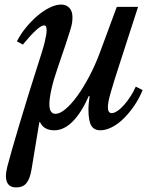

<svg xmlns="http://www.w3.org/2000/svg" viewBox="-20 -560 725 840"><path d="M143 -268Q155 -305 163 -331Q171 -357 175.5 -375.5Q180 -394 182 -406.5Q184 -419 184 -428Q184 -449 173 -449Q149 -449 80 -365L54 -379Q70 -411 94 -440Q118 -469 144.5 -491.5Q171 -514 198 -527Q225 -540 247 -540Q270 -540 283.5 -525.5Q297 -511 297 -485Q297 -473 295.5 -461.5Q294 -450 287 -427Q280 -404 267 -365Q254 -326 231 -259Q214 -210 205 -169.5Q196 -129 196 -104Q196 -62 223 -62Q242 -62 267.5 -83.5Q293 -105 319.5 -142Q346 -179 371.5 -227.5Q397 -276 417 -330L491 -530H584L510 -301Q493 -250 482 -214Q471 -178 464 -154Q457 -130 454.5 -115Q452 -100 452 -91Q452 -65 469 -65Q479 -65 493.5 -74.5Q508 -84 522.5 -100.5Q537 -117 550.5 -137.5Q564 -158 574 -181L604 -166Q589 -129 567 -97Q545 -65 520.5 -41Q496 -17 469.5 -3.5Q443 10 419 10Q391 10 379 -11Q367 -32 367 -81Q367 -96 368.5 -110Q370 -124 372 -138L369 -141Q337 -68 298.5 -29Q260 10 218 10Q171 10 155 -26L152 -25L118 181Q111 223 95.5 241.5Q80 260 51 260Q6 260 6 210Q6 193 12 169Q18 145 32.5 94.5Q47 44 65.5 -18Q84 -80 104.5 -146Q125 -212 143 -268Z"/></svg>

Font: SVN-Libre Baskerville
Style: Italic
Weight: 400
Italic angle: -14°
Designer: Pablo Impallari, Rodrigo Fuenzalida
Foundry: Pablo Impallari, Rodrigo Fuenzalida
Version: Version 1.000; ttfautohint (v1.8.4)